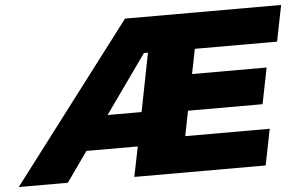

<svg xmlns="http://www.w3.org/2000/svg" viewBox="-112 -775 1326 849"><g transform="rotate(-5 551.0 -350.5)"><path d="M1132 -541H767L745 -431H1076L1044 -271H713L691 -160H1066L1034 0H451L478 -133H250L156 0H-62L471 -701H1164ZM357 -283H508L559 -542H541Z"/></g></svg>

Font: TypoPRO Montserrat
Style: Italic
Weight: 800
Italic angle: -11.3°
Designer: Julieta Ulanovsky
Foundry: Julieta Ulanovsky
Version: Version 6.001